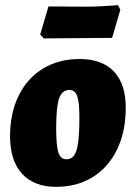

<svg xmlns="http://www.w3.org/2000/svg" viewBox="-20 -713 526 745"><path d="M19 -184Q19 -274 52.5 -342Q86 -410 147 -447Q208 -484 289 -484Q376 -484 422 -435.5Q468 -387 468 -295Q468 -203 434.5 -133.5Q401 -64 340 -26Q279 12 198 12Q112 12 65.5 -39Q19 -90 19 -184ZM288 -259Q288 -316 279.5 -340Q271 -364 250 -364Q221 -364 209.5 -331.5Q198 -299 198 -215Q198 -148 206.5 -121.5Q215 -95 237 -95Q257 -95 267.5 -109.5Q278 -124 283 -159Q288 -194 288 -259ZM415 -566 279 -565 150 -564 136 -579 168 -688 317 -687Q348 -687 387 -689.5Q426 -692 438 -693L447 -675Z"/></svg>

Font: Alegreya Black
Style: Italic
Weight: 900
Italic angle: -7°
Designer: Juan Pablo del Peral
Foundry: Huerta Tipografica
Version: Version 2.007; ttfautohint (v1.6)